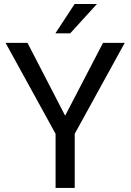

<svg xmlns="http://www.w3.org/2000/svg" viewBox="-20 -921 641 941"><path d="M251.5 -757.8H324.2L455.1 -901.4H345.7ZM114.7 -710.9H7.3L252.4 -265.1V0H346.2V-265.1L591.3 -710.9H484.9L299.3 -354Z"/></svg>

Font: Roboto
Style: Regular
Weight: 400
Designer: Google
Version: Version 2.137; 2017